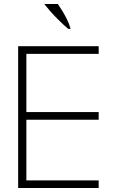

<svg xmlns="http://www.w3.org/2000/svg" viewBox="-20 -948 574 968"><path d="M71.5 0V-715H477.5V-676.5H89.5L113 -709.5V-352.5L80 -383H477.5V-344.5H94.5L113 -378.5V-8L80 -38.5H477.5V0ZM323.5 -802.5Q295.5 -827 272.5 -850Q249.5 -873 232 -893Q214.5 -913 203 -928H271.5Q279.5 -916 291.8 -896.8Q304 -877.5 316.2 -853.5Q328.5 -829.5 336 -802.5Z"/></svg>

Font: Russolo 10pt ExtraLight
Style: Regular
Weight: 200
Designer: Micah Stupak-Hahn
Version: Version 1.000